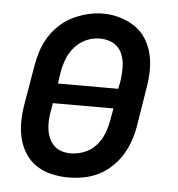

<svg xmlns="http://www.w3.org/2000/svg" viewBox="-45 -583 589 634"><g transform="rotate(5 250.0 -266.5)"><path d="M203 8Q175 8 147.5 1.5Q120 -5 97.5 -20Q75 -35 60.5 -58Q46 -81 39.5 -107.5Q33 -134 33.5 -163Q34 -192 39 -221L61 -351Q65 -375 73 -399.5Q81 -424 95 -446.5Q109 -469 129 -487.5Q149 -506 173 -517.5Q197 -529 222 -535Q247 -541 272 -541Q301 -541 328 -533Q355 -525 377.5 -510Q400 -495 414.5 -472Q429 -449 435.5 -422.5Q442 -396 441.5 -367Q441 -338 436 -309L415 -179Q411 -155 402.5 -130.5Q394 -106 380 -83.5Q366 -61 346 -42.5Q326 -24 302.5 -12.5Q279 -1 253.5 3.5Q228 8 203 8ZM143 -298H343L348 -323Q350 -338 351 -354.5Q352 -371 350 -386Q348 -401 342 -415Q336 -429 325 -439Q314 -449 299 -453.5Q284 -458 268 -458Q245 -458 223.5 -448.5Q202 -439 186 -421Q170 -403 161.5 -381.5Q153 -360 149 -337ZM205 -72Q228 -72 250.5 -81Q273 -90 289 -108Q305 -126 313.5 -148Q322 -170 326 -193L333 -232H132L128 -207Q125 -192 124 -176Q123 -160 125 -145Q127 -130 133 -116Q139 -102 149.5 -91.5Q160 -81 174.5 -76.5Q189 -72 205 -72Z"/></g></svg>

Font: Iosevka Slab Medium
Style: Italic
Weight: 500
Italic angle: -9°
Monospace: yes
Designer: Belleve Invis
Foundry: Belleve Invis
Version: Version 11.1.0; ttfautohint (v1.8.3)